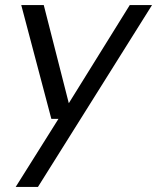

<svg xmlns="http://www.w3.org/2000/svg" viewBox="-20 -519 621 759"><path d="M42 220 211 -49H183L64 -499H153L252 -111L493 -499H581L130 220Z"/></svg>

Font: DM Sans 20pt
Style: Italic
Weight: 400
Italic angle: -10°
Version: Version 4.004;gftools[0.9.30]